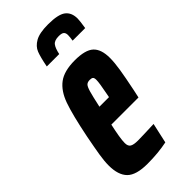

<svg xmlns="http://www.w3.org/2000/svg" viewBox="-229 -753 810 810"><g transform="rotate(-45 176.0 -348.5)"><path d="M6 -103Q6 -129 11.5 -163Q17 -197 28 -254Q50 -363 68.5 -415Q87 -467 121 -492.5Q155 -518 219 -518Q281 -518 306 -495Q331 -472 331 -420Q331 -393 325 -355Q319 -317 306 -254L298 -217H136Q129 -185 125 -161Q121 -137 121 -122Q121 -103 132 -96.5Q143 -90 168 -90Q189 -90 264 -93L244 -3Q191 8 127 8Q60 8 33 -19Q6 -46 6 -103ZM211 -306 214 -322Q225 -377 225 -395Q225 -407 220.5 -411Q216 -415 205 -415Q192 -415 185 -408.5Q178 -402 171.5 -379.5Q165 -357 154 -306ZM352 -634Q352 -621 346 -583H271Q274 -601 274 -614Q274 -626 267.5 -632Q261 -638 243 -638Q217 -638 207 -625Q197 -612 191 -583H117Q126 -630 135 -653Q144 -676 169.5 -690.5Q195 -705 246 -705Q306 -705 329 -687.5Q352 -670 352 -634Z"/></g></svg>

Font: Saira Ultra Condensed ExtraBold
Style: Italic
Weight: 800
Width: 1
Italic angle: -12°
Designer: Hector Gatti with collaboration of the Omnibus-Type team
Foundry: Omnibus-Type
Version: Version 1.001; ttfautohint (v1.8)